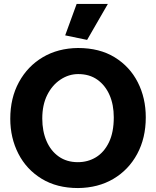

<svg xmlns="http://www.w3.org/2000/svg" viewBox="-20 -938 790 972"><path d="M375 14Q268 14 191 -33Q114 -80 73 -160Q32 -240 32 -337Q32 -442 76 -522.5Q120 -603 197 -648.5Q274 -694 375 -695Q484 -695 560.5 -648Q637 -601 677.5 -521.5Q718 -442 718 -344Q718 -239 674.5 -158.5Q631 -78 554 -32.5Q477 13 375 14ZM374 -117Q425 -117 466 -142Q507 -167 531.5 -217.5Q556 -268 556 -344Q556 -408 534.5 -457Q513 -506 473 -534.5Q433 -563 376 -563Q328 -563 286 -535Q244 -507 219 -457Q194 -407 194 -338Q194 -274 215.5 -224Q237 -174 277.5 -145.5Q318 -117 374 -117ZM421 -736 526 -918H368L310 -759Z"/></svg>

Font: Catamaran Thin ExtraBold
Style: Regular
Weight: 800
Version: Version 2.000